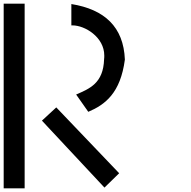

<svg xmlns="http://www.w3.org/2000/svg" viewBox="-20 -826 1040 1044"><path d="M208 -170 548 194 628 116 286 -242ZM368 -804V-688H374C442 -688 547 -624 547 -524C547 -518 547 -511 546 -504C542 -373 467 -344 394 -312L460 -218C552 -257 635 -320 659 -502C652 -680 548 -775 368 -804ZM0 -806V198H114V-806Z"/></svg>

Font: splitfont
Style: Regular
Weight: 400
Monospace: yes
Version: Version 001.000